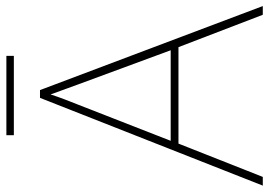

<svg xmlns="http://www.w3.org/2000/svg" viewBox="-144 -720 864 617"><g transform="rotate(-90 288.5 -412.0)"><path d="M549 0 445 -271H135L28 0H0L282 -716H307L577 0ZM325 -594Q319 -611 311 -632.5Q303 -654 293 -682Q286 -660 277 -636.5Q268 -613 260 -593L144 -296H435ZM417 -824V-800H162V-824Z"/></g></svg>

Font: Noto Sans Oriya Thin
Style: Regular
Weight: 100
Designer: Amélie Bonet and Sol Matas
Foundry: Google LLC
Version: Version 2.006; ttfautohint (v1.8.4.7-5d5b)